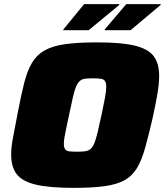

<svg xmlns="http://www.w3.org/2000/svg" viewBox="-20 -901 798 929"><path d="M337 8Q220 8 154 -7.5Q88 -23 61 -58Q34 -93 34 -153Q34 -191 44 -241Q54 -291 66 -356Q82 -440 97 -499.5Q112 -559 135 -597.5Q158 -636 196.5 -657.5Q235 -679 296.5 -687.5Q358 -696 451 -696Q566 -696 631 -680.5Q696 -665 723 -630Q750 -595 750 -534Q750 -496 741.5 -446Q733 -396 719 -332Q699 -246 682.5 -186.5Q666 -127 643.5 -89Q621 -51 584.5 -30Q548 -9 488 -0.5Q428 8 337 8ZM353 -167Q376 -167 391.5 -169Q407 -171 417.5 -179.5Q428 -188 436 -207Q444 -226 452 -259.5Q460 -293 471 -344Q482 -395 488 -428.5Q494 -462 494 -481Q494 -501 487.5 -509.5Q481 -518 467 -520Q453 -522 430 -522Q406 -522 391 -520Q376 -518 366 -509Q356 -500 348 -481.5Q340 -463 332.5 -429.5Q325 -396 314 -344Q307 -310 301 -283Q295 -256 292 -237Q289 -218 289 -205Q289 -187 295.5 -178.5Q302 -170 316.5 -168.5Q331 -167 353 -167ZM486 -755 487 -759 591 -881H758L757 -877L612 -755ZM286 -755 287 -759 387 -881H558L557 -877L409 -755Z"/></svg>

Font: Saira SemiExpanded Black
Style: Italic
Weight: 900
Width: 6
Italic angle: -12°
Designer: Hector Gatti with collaboration of the Omnibus-Type team
Foundry: Omnibus-Type
Version: Version 1.101